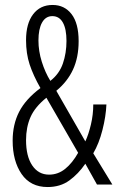

<svg xmlns="http://www.w3.org/2000/svg" viewBox="-20 -744 473 774"><path d="M192 -724Q240 -724 268.5 -687Q297 -650 297 -578Q297 -513 274.5 -464Q252 -415 207 -378L324 -174Q337 -202 346.5 -242Q356 -282 356 -323H409Q407 -275 393 -220Q379 -165 356 -126L433 0H371L324 -84Q296 -43 259.5 -16.5Q223 10 172 10Q103 10 67 -42.5Q31 -95 31 -177Q31 -242 57 -293Q83 -344 143 -389Q114 -440 99.5 -484Q85 -528 85 -582Q85 -649 113.5 -686.5Q142 -724 192 -724ZM191 -679Q164 -679 149.5 -653Q135 -627 135 -581Q135 -538 148.5 -495Q162 -452 183 -418Q219 -446 233.5 -488Q248 -530 248 -579Q248 -627 233.5 -653Q219 -679 191 -679ZM167 -350Q121 -313 103 -272Q85 -231 85 -179Q85 -114 110 -77Q135 -40 178 -40Q214 -40 243 -63.5Q272 -87 295 -128Z"/></svg>

Font: Noto Sans Malayalam ExtraCondensed Light
Style: Regular
Weight: 300
Width: 2
Designer: Jelle Bosma - Monotype Design Team
Foundry: Monotype Imaging Inc.
Version: Version 2.104; ttfautohint (v1.8.4.7-5d5b)